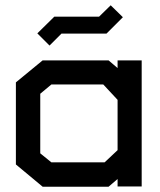

<svg xmlns="http://www.w3.org/2000/svg" viewBox="-20 -705 605 725"><path d="M424 -1V-29L390 0H141L40 -84V-394L141 -477H390L424 -448V-477H515V-1ZM424 -328 370 -386H174L132 -351V-126L174 -92H375L424 -138ZM121 -579 185 -642H354L398 -685L444 -640L382 -578H212L167 -533Z"/></svg>

Font: Turret Road
Style: Bold
Weight: 700
Designer: Noponies
Foundry: Noponies
Version: Version 1.001; ttfautohint (v1.8)